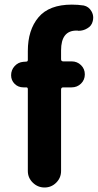

<svg xmlns="http://www.w3.org/2000/svg" viewBox="-20 -832 434 852"><path d="M351.6 -807.6Q374 -802.7 385.7 -782.2Q393.6 -768.6 393.6 -753.9Q393.6 -746.1 391.6 -738.3Q386.7 -716.8 367.2 -706.1Q349.6 -695.3 328.1 -695.3Q326.2 -695.3 324.2 -696.3Q321.3 -696.3 319.3 -696.3Q251 -696.3 251 -608.4V-569.3Q251 -559.6 260.7 -559.6H297.9Q322.3 -559.6 339.4 -543Q356.4 -526.4 356.4 -502Q356.4 -477.5 339.4 -460.9Q322.3 -444.3 297.9 -444.3H260.7Q251 -444.3 251 -434.6V-73.2Q251 -43 229.5 -21.5Q208 0 177.7 0Q147.5 0 125.5 -21.5Q103.5 -43 103.5 -73.2V-436.5Q103.5 -444.3 96.7 -444.3H84Q60.5 -444.3 44.9 -460Q29.3 -475.6 29.3 -498Q29.3 -521.5 44.9 -538.6Q60.5 -555.7 83 -557.6L96.7 -558.6Q103.5 -558.6 103.5 -566.4V-605.5Q103.5 -699.2 150.9 -755.4Q198.2 -811.5 298.8 -811.5Q325.2 -811.5 351.6 -807.6Z"/></svg>

Font: Gen Jyuu GothicX Bold
Style: Bold
Weight: 700
Designer: Ryoko NISHIZUKA (kana &amp; ideographs); Paul D. Hunt (Latin, Greek &amp; Cyrillic); Wenlong ZHANG (bopomofo); Sandoll C
Version: Version 1.058.20140828